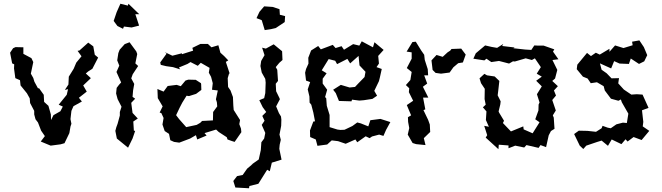

<svg xmlns="http://www.w3.org/2000/svg" viewBox="-20 -754 3542 1027"><path d="M50 -496 34 -472 45 -415 56 -410 55 -388 62 -336 87 -325 90 -297 124 -255 139 -228 141 -203 163 -161V-142L170 -116L183 -99L200 -55L220 -26L198 3L251 25L304 18L325 12L351 -42L357 -77L362 -92L357 -117L362 -161L373 -186L418 -211L402 -231L444 -264L425 -297L466 -336L439 -361L452 -372L474 -386L505 -446L487 -461L479 -506L452 -526L405 -484L395 -482L416 -453L388 -419L374 -386L348 -344L346 -302L327 -273L344 -277L337 -247L294 -194L316 -184L303 -159L266 -138L253 -112L252 -142L239 -188L216 -209L214 -247L189 -282H183L164 -317L158 -337L145 -360L158 -422L148 -443L105 -466V-501L63 -502Z M624 -734 604 -689 588 -642 608 -615 638 -600 643 -612 684 -607 724 -617 704 -678H725L667 -734L664 -724ZM597 -54 605 -13 665 36 689 -13 703 -54 696 -55 693 -104 717 -120 689 -150 682 -204 703 -226 689 -236 692 -271 698 -305 682 -335 690 -357 719 -401 704 -415 714 -465 709 -479 673 -528 647 -518 620 -488 613 -470 607 -431 618 -403 603 -369 628 -313 617 -301 604 -284 601 -254 609 -224 630 -183 621 -155V-136L609 -92L602 -73Z M1150 -48 1193 -20 1197 -8 1219 0 1235 5 1271 -47 1269 -66 1260 -90 1264 -112 1230 -166 1228 -190 1226 -235 1213 -270 1200 -289 1198 -336 1206 -363 1210 -356 1188 -423 1201 -431 1179 -454 1159 -472 1148 -512 1111 -501 1092 -519H1052L1009 -498L1013 -483L953 -464V-469L902 -456L862 -475L871 -467L837 -420L840 -407L869 -400L905 -395L944 -383L937 -393L983 -412L999 -422L1038 -402L1054 -418L1101 -391L1097 -365L1109 -343L1118 -309L1114 -274L1145 -270L1135 -223L1140 -207L1142 -185L1120 -155L1119 -110L1061 -107L1051 -97L1032 -86L976 -74L938 -117L922 -138L941 -178L955 -205L978 -242L991 -240L1029 -252L1057 -273L1056 -303L1055 -309L1027 -327L987 -328L972 -323L947 -293L925 -300L877 -294L855 -264L822 -278L824 -229L850 -185L834 -152L843 -149L855 -123L849 -88L861 -53L884 -38L891 -4L911 5L939 9L997 -13L1028 -31L1035 -8L1085 -29L1074 -42L1136 -61Z M1393 -720 1368 -691 1352 -657 1380 -646 1396 -593 1429 -598 1455 -604 1503 -636 1505 -668 1477 -675 1475 -705 1438 -717ZM1228 214 1239 249 1312 253 1314 241 1362 229 1409 154 1423 162 1434 116 1486 100 1474 42 1476 20 1482 -6 1475 -34 1484 -81 1485 -114 1483 -131 1472 -149 1457 -185 1477 -223 1475 -229 1457 -266 1455 -306 1467 -321 1463 -381 1455 -395 1474 -418 1491 -433 1489 -480 1444 -517 1402 -494 1382 -499 1395 -459 1377 -428 1373 -401 1380 -366 1399 -332 1401 -312 1399 -256 1393 -229 1367 -218 1385 -181 1404 -155 1383 -134 1395 -108 1380 -86 1399 -43 1393 -13 1378 7 1375 49 1364 99 1323 128 1333 122 1302 148 1278 182 1248 188Z M1644 -484 1629 -445 1630 -414 1617 -385 1612 -365 1617 -323 1639 -315 1626 -276 1635 -238 1636 -205 1645 -194 1656 -152 1665 -105 1656 -104 1638 -56 1639 -21 1669 -8 1678 26 1730 19 1753 -2 1755 -3 1788 1 1829 15 1881 -8 1891 7 1936 -25 1957 -15 1970 -24 2008 -34 2031 -27 2045 -59 2068 -101 2015 -118 1961 -111 1950 -78 1910 -94 1891 -99 1865 -80 1823 -60 1801 -59 1785 -61 1743 -74V-139L1728 -188L1725 -228L1719 -235L1730 -274L1706 -307V-333L1727 -362L1701 -378L1738 -438L1773 -429L1783 -411L1838 -439L1853 -415L1898 -455L1903 -404L1935 -370L1930 -342L1895 -306L1879 -289L1850 -286L1803 -300L1762 -274L1776 -256L1793 -214L1860 -212L1863 -221L1902 -216L1926 -218L1972 -225L1997 -242L1982 -268L2007 -320L2012 -340L2022 -385L1994 -395L2007 -414L2003 -455L2032 -487L1983 -528L1975 -501L1915 -533L1902 -510L1869 -518L1820 -488L1807 -507L1775 -497L1760 -514L1696 -490L1682 -508Z M2288 -431 2294 -380 2310 -364 2339 -360 2385 -366 2405 -394 2431 -416 2456 -420 2471 -462 2447 -494 2395 -492 2388 -483 2374 -474 2348 -450 2315 -460ZM2151 -299 2169 -282 2167 -261 2190 -215 2156 -192 2179 -137 2162 -127 2163 -102 2169 -69 2161 -34 2187 11 2206 17 2256 22 2247 -15 2282 -49H2281L2279 -88L2270 -113L2245 -165L2255 -169L2243 -232H2271L2242 -290L2265 -307L2249 -351H2270L2268 -384L2252 -434L2249 -461L2233 -484L2204 -531L2186 -529L2155 -478L2182 -474V-440L2156 -390L2182 -369L2175 -326ZM2339 -360 2347 -359Z M2571 -359 2545 -335 2553 -309 2573 -279 2572 -224 2578 -194 2563 -180 2582 -158 2579 -112 2595 -76 2570 -81 2586 -31 2578 -18 2646 44 2648 20 2700 24V39L2736 25L2784 35L2796 22L2861 37L2871 22L2901 33L2915 -30L2927 -53L2946 -65L2942 -125L2937 -137L2953 -163L2934 -219L2954 -243L2943 -270L2964 -293L2934 -321L2949 -334L2961 -380L2935 -433L2967 -437L2938 -478L2945 -490L2888 -510H2858L2838 -511L2822 -487L2789 -489L2726 -496L2733 -500L2666 -508L2672 -519L2639 -498L2610 -503L2575 -511L2525 -469L2512 -440L2571 -431L2582 -440L2608 -422L2649 -428L2703 -414L2724 -426L2734 -425L2792 -442L2825 -433L2841 -442L2873 -395L2851 -360L2878 -344L2848 -322L2878 -292L2852 -250L2866 -206L2861 -195L2860 -163L2843 -116L2866 -100L2829 -41L2781 -62L2779 -78L2713 -51L2670 -96L2676 -108L2650 -151L2647 -158L2656 -195L2658 -212L2642 -244L2645 -268L2651 -321L2626 -345L2585 -351Z M3076 -55 3051 -37 3081 25 3100 43 3116 25 3175 5 3198 -2 3232 26 3252 -8 3304 17 3326 -9 3337 3 3369 -21 3412 -5 3453 -54 3418 -78 3421 -102 3414 -164 3449 -177 3417 -248 3386 -250 3357 -248 3317 -275 3287 -308 3291 -336 3251 -335 3225 -362 3198 -381 3189 -415 3249 -388 3265 -427 3294 -414 3344 -412 3354 -441 3398 -412 3426 -426 3442 -459 3424 -502 3400 -538 3361 -531 3364 -512 3315 -497 3270 -511 3240 -477V-493L3188 -462L3167 -472L3141 -454L3120 -471L3068 -408L3065 -384L3098 -344L3123 -334L3140 -309L3173 -314L3209 -293L3215 -270L3248 -226L3288 -215L3301 -222L3306 -207L3341 -146L3333 -96L3312 -98L3277 -89L3247 -68L3231 -71L3203 -81L3198 -68L3168 -49L3122 -54Z"/></svg>

Font: チョークS
Style: Regular
Weight: 400
Designer: [Stick] Fontworks Inc.
Foundry: [Stick] Fontworks Inc.
Version: Version 1.200;FEAKit 1.0